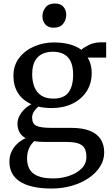

<svg xmlns="http://www.w3.org/2000/svg" viewBox="-20 -814 646 1104"><path d="M277.2 270Q213.2 270 167.1 259.1Q120.9 248.1 91.5 227.9Q62 207.7 48 179.3Q34 150.8 34 115.7Q34 83.3 46.8 56.9Q59.5 30.4 80.9 11Q102.2 -8.4 127.4 -19.4Q104.3 -32.1 92.4 -53.1Q80.5 -74 80.5 -103.1Q80.5 -125.4 91.4 -146.7Q102.3 -168.1 120.4 -185.9Q138.5 -203.8 160.5 -214.8Q110.5 -236.9 83.8 -278.5Q57.2 -320 57.2 -377.9Q57.2 -438.3 90.5 -481.4Q123.8 -524.4 176.9 -547.2Q230.1 -570 289.1 -570Q338.6 -570 379 -559.5Q419.4 -549 447.9 -527.6Q458.8 -539 489.8 -554.8Q520.8 -570.6 559.7 -570.6H590.4V-482.7H483.8Q491.2 -471.5 496.4 -457.7Q501.6 -443.8 504.4 -428Q507.3 -412.2 507.3 -395.1Q507.4 -333.7 477.6 -288.2Q447.8 -242.6 395.8 -217.6Q343.8 -192.6 277.2 -192.6Q256.5 -192.6 237.3 -194.8Q218.1 -196.9 200.6 -201.1Q185.2 -188.4 174.9 -172.3Q164.6 -156.3 164.6 -138.8Q164.6 -102.3 189.7 -90.5Q214.8 -78.8 274.9 -78.8H388.6Q454.2 -78.8 496.4 -61.9Q538.6 -45.1 558.8 -13.5Q579.1 18.2 579.1 62.5Q579.1 106.6 555.2 144.2Q531.4 181.9 489.5 210.1Q447.6 238.4 393.1 254.2Q338.5 270 277.2 270ZM286.1 211.9Q333.4 211.9 377 197.4Q420.6 183 448.7 155.4Q476.7 127.9 476.7 88.3Q476.7 60.4 467.7 41.2Q458.7 21.9 433.6 12Q408.5 2.2 360 2.2H240Q223 2.2 207.2 1.1Q191.3 -0.1 177.5 -2.8Q157.7 14.9 146.6 40Q135.6 65 135.6 97.7Q135.6 133.1 149.9 158.7Q164.1 184.3 196.9 198.1Q229.7 211.9 286.1 211.9ZM287.2 -247Q346.7 -247 373.6 -282.4Q400.5 -317.9 400.5 -384.4Q400.5 -429.9 387.2 -459.1Q373.9 -488.2 347.8 -502.4Q321.7 -516.5 283.5 -516.5Q249.3 -516.5 222.6 -503.7Q195.8 -490.8 180.4 -462.4Q165.1 -434 165.1 -387Q165.1 -346.3 177.6 -314.6Q190 -282.9 217 -264.9Q243.9 -247 287.2 -247ZM288.2 -654.7Q256.5 -654.7 240.2 -674Q223.9 -693.3 223.9 -719.7Q223.9 -748.5 241.6 -771.1Q259.4 -793.8 295.7 -793.8H296.7Q328.4 -793.8 344.7 -774.9Q361 -755.9 361 -729.5Q361 -700.7 343.3 -677.7Q325.5 -654.7 289.2 -654.7Z"/></svg>

Font: Merriweather Light
Style: Regular
Weight: 300
Designer: Eben Sorkin
Foundry: Eben Sorkin
Version: Version 2.100